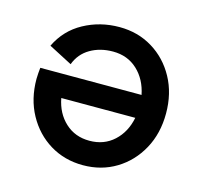

<svg xmlns="http://www.w3.org/2000/svg" viewBox="-83 -610 750 711"><g transform="rotate(15 292.0 -254.5)"><path d="M151.9 -338.9 62 -385.7Q93.3 -450.7 155.5 -484.6Q217.8 -518.6 292 -518.6Q362.8 -518.6 418.9 -484.4Q475.1 -450.2 507.8 -390.4Q540.5 -330.6 540.5 -253.9Q540.5 -177.2 507.8 -117.4Q475.1 -57.6 418.9 -23.4Q362.8 10.7 292 10.7Q221.7 10.7 165.5 -23.4Q109.4 -57.6 76.7 -117.4Q43.9 -177.2 43.9 -253.9Q43.9 -264.6 44.9 -275.6Q45.9 -286.6 46.9 -296.9H435.1Q423.8 -354 386 -389.4Q348.1 -424.8 292 -424.8Q242.7 -424.8 205.1 -402.8Q167.5 -380.9 151.9 -338.9ZM292 -83Q347.7 -83 385.5 -117.7Q423.3 -152.3 434.6 -209H150.9Q161.6 -152.3 199.2 -117.7Q236.8 -83 292 -83Z"/></g></svg>

Font: Giphurs Medium
Style: Regular
Weight: 500
Version: Version 0.920; ttfautohint (v1.8.4.7-5d5b)